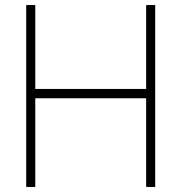

<svg xmlns="http://www.w3.org/2000/svg" viewBox="-20 -742 720 762"><path d="M596 0H560V-352H120V0H84V-722H120V-389H560V-722H596Z"/></svg>

Font: SUIT Variable
Style: Regular
Weight: 400
Designer: Sunn Youn; Korean Glyphs from Source Han Sans (Sandoll Communications; Soo-young Jang, Joo-yeon Kang)
Foundry: Sunn
Version: Version 1.150;FEAKit 1.0